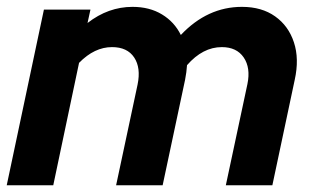

<svg xmlns="http://www.w3.org/2000/svg" viewBox="-23 -551 934 571"><path d="M-3 0 107.6 -522.4H246L237.3 -482.6Q299 -530.6 371.1 -530.6Q421.8 -530.6 458.8 -508.1Q495.8 -485.7 514.8 -447Q593.8 -530.6 696.6 -530.6Q755.4 -530.6 795.2 -502.3Q835 -474 851.1 -425.1Q867.3 -376.2 853.5 -313.6L787 0H648.6L712.8 -300.9Q722.8 -349.2 701.8 -380.1Q680.8 -410.9 636.7 -410.9Q580.1 -410.9 533.2 -357.2Q532.4 -346.7 531.1 -336Q529.7 -325.3 527.4 -313.6L460.7 0H322.3L386.1 -299.3Q396.5 -349.3 376 -380.1Q355.5 -410.9 310.2 -410.9Q257.9 -410.9 212.1 -364.1L135.4 0Z"/></svg>

Font: Red Hat Display VF
Style: Italic
Weight: 300
Italic angle: -12°
Designer: Pentagram, MCKL
Foundry: Pentagram, MCKL
Version: Version 1.010